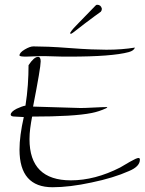

<svg xmlns="http://www.w3.org/2000/svg" viewBox="-20 -755 608 807"><path d="M89 -517Q62 -517 62 -522Q62 -534 84 -547Q106 -560 120 -560Q146 -560 184 -558.5Q222 -557 273 -553Q325 -549 363.5 -547.5Q402 -546 427 -546Q493 -546 547 -555Q543 -542 521 -536Q451 -517 272 -517Q262 -517 246 -517Q230 -517 209 -518Q189 -519 173.5 -519Q158 -519 147 -519Q137 -519 118 -518Q99 -517 89 -517ZM201 32Q62 32 62 -126Q62 -184 80 -263Q74 -263 61.5 -264Q49 -265 43 -265Q25 -265 25 -273Q25 -285 50 -298Q61 -303 70.5 -306.5Q80 -310 87 -311Q94 -355 97 -398Q100 -441 100 -481Q123 -516 140 -516Q151 -516 151 -497Q151 -484 143 -436.5Q135 -389 119 -307L319 -301Q328 -301 341.5 -301.5Q355 -302 374 -303Q393 -304 406.5 -304.5Q420 -305 429 -305Q431 -305 431 -304Q430 -303 429 -302Q428 -301 426 -300Q396 -286 365 -280Q290 -265 115 -265Q110 -239 107 -215.5Q104 -192 104 -170Q104 3 278 3Q379 3 485 -51L526 -75Q554 -91 562 -91Q568 -91 568 -84Q568 -55 522 -36Q457 -7 365 12Q319 22 277.5 27Q236 32 201 32ZM279 -613Q275 -612 275 -617Q280 -626 290 -637Q300 -648 313 -661L382 -732Q385 -735 388 -735Q404 -735 408 -719V-717Q408 -714 407 -711.5Q406 -709 404 -706Q396 -700 378.5 -687.5Q361 -675 335 -655Q310 -636 297 -625.5Q284 -615 279 -613Z"/></svg>

Font: Shalimar
Style: Regular
Weight: 400
Designer: Robert E. Leuschke
Foundry: Robert E. Leuschke
Version: Version 1.010; ttfautohint (v1.8.3)